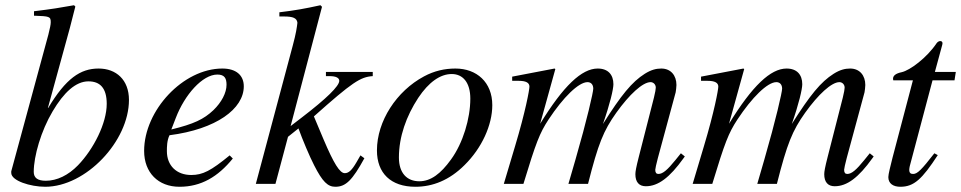

<svg xmlns="http://www.w3.org/2000/svg" viewBox="-20 -703 3674 734"><path d="M163 -290 247 -596 268 -678 263 -683C213 -674 177 -668 110 -660V-643C169 -641 174 -640 174 -618C174 -609 171 -595 165 -571L23 -48V-42C23 -12 96 11 153 11C308 11 473 -163 473 -321C473 -398 424 -441 357 -441C287 -441 232 -403 164 -290ZM388 -306C388 -232 338 -133 278 -71C241 -33 198 -12 155 -12C124 -12 109 -23 109 -46C109 -106 137 -203 181 -277C224 -350 270 -392 318 -392C362 -392 388 -367 388 -306Z M858 -109C786 -50 755 -34 711 -34C655 -34 618 -70 618 -125C618 -140 618 -166 628 -186C807 -209 912 -287 912 -373C912 -415 883 -441 830 -441C680 -441 531 -281 531 -126C531 -43 585 11 666 11C749 11 813 -27 870 -97ZM652 -252C686 -341 754 -418 811 -418C839 -418 846 -403 846 -379C846 -348 827 -312 796 -282C759 -247 721 -229 635 -208Z M1405 -428H1226V-412H1240C1265 -412 1277 -405 1277 -394C1277 -374 1228 -326 1134 -254L1091 -221L1211 -677L1205 -683C1146 -670 1107 -663 1048 -656V-640H1066C1100 -640 1115 -634 1117 -616C1115 -599 1112 -576 1099 -528L958 0H1033L1081 -180L1121 -212C1137 -168 1163 -106 1181 -71C1213 -8 1233 11 1262 11C1302 11 1327 -14 1373 -98L1358 -109C1353 -100 1348 -91 1343 -83C1325 -52 1313 -41 1298 -41C1279 -41 1256 -78 1217 -170L1180 -258C1327 -389 1358 -409 1405 -412Z M1862 -301C1862 -389 1802 -441 1721 -441C1680 -441 1640 -432 1601 -411C1496 -355 1421 -240 1421 -128C1421 -41 1474 11 1568 11C1634 11 1698 -14 1756 -72C1822 -137 1862 -225 1862 -301ZM1778 -326C1778 -250 1750 -156 1704 -93C1665 -39 1627 -10 1583 -10C1536 -10 1505 -41 1505 -101C1505 -180 1533 -259 1579 -329C1619 -389 1663 -420 1707 -420C1750 -420 1778 -387 1778 -326Z M2598 -105 2583 -117 2562 -91C2532 -54 2514 -38 2497 -38C2489 -38 2485 -43 2485 -54C2485 -58 2489 -76 2495 -99L2563 -350C2564 -355 2566 -371 2566 -378C2566 -414 2545 -441 2508 -441C2488 -441 2469 -436 2445 -421C2396 -390 2355 -340 2285 -229C2312 -306 2325 -362 2325 -381C2325 -417 2305 -441 2265 -441C2204 -441 2134 -375 2045 -230L2103 -439L2100 -441L1938 -410V-394H1963C1990 -394 2004 -387 2004 -372C2004 -360 1989 -277 1949 -144L1906 0H1981C2029 -158 2043 -194 2077 -246C2133 -331 2192 -389 2226 -389C2239 -389 2248 -380 2248 -364C2248 -351 2224 -245 2180 -93L2153 0H2228C2267 -154 2287 -203 2336 -272C2386 -342 2437 -389 2467 -389C2478 -389 2487 -380 2487 -368C2487 -363 2485 -350 2480 -330L2422 -103C2412 -64 2409 -47 2409 -37C2409 -7 2423 9 2449 9C2496 9 2540 -24 2593 -98Z M3320 -105 3305 -117 3284 -91C3254 -54 3236 -38 3219 -38C3211 -38 3207 -43 3207 -54C3207 -58 3211 -76 3217 -99L3285 -350C3286 -355 3288 -371 3288 -378C3288 -414 3267 -441 3230 -441C3210 -441 3191 -436 3167 -421C3118 -390 3077 -340 3007 -229C3034 -306 3047 -362 3047 -381C3047 -417 3027 -441 2987 -441C2926 -441 2856 -375 2767 -230L2825 -439L2822 -441L2660 -410V-394H2685C2712 -394 2726 -387 2726 -372C2726 -360 2711 -277 2671 -144L2628 0H2703C2751 -158 2765 -194 2799 -246C2855 -331 2914 -389 2948 -389C2961 -389 2970 -380 2970 -364C2970 -351 2946 -245 2902 -93L2875 0H2950C2989 -154 3009 -203 3058 -272C3108 -342 3159 -389 3189 -389C3200 -389 3209 -380 3209 -368C3209 -363 3207 -350 3202 -330L3144 -103C3134 -64 3131 -47 3131 -37C3131 -7 3145 9 3171 9C3218 9 3262 -24 3315 -98Z M3634 -428H3554L3582 -531C3583 -533 3583 -538 3583 -538C3583 -543 3580 -546 3574 -546C3570 -546 3564 -543 3560 -537C3524 -483 3459 -434 3427 -427C3403 -422 3394 -413 3394 -402C3394 -402 3394 -399 3395 -396H3470L3392 -100C3384 -68 3376 -37 3376 -26C3376 -1 3395 11 3422 11C3474 11 3505 -18 3565 -110L3552 -117C3503 -54 3487 -38 3471 -38C3462 -38 3456 -41 3456 -54C3456 -57 3457 -64 3458 -68L3545 -396H3629Z"/></svg>

Font: STIXGeneral
Style: Italic
Weight: 400
Italic angle: -16.33°
Designer: MicroPress Inc., with final additions and corrections provided by Coen Hoffman, Elsevier (retired)
Version: Version 1.1.0